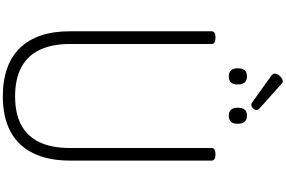

<svg xmlns="http://www.w3.org/2000/svg" viewBox="-344 -1614 1978 1329"><g transform="rotate(90 644.5 -950.0)"><path d="M647 19Q538 19 453.5 -11Q369 -41 312 -100Q255 -159 226 -245.5Q197 -332 197 -445V-1426Q197 -1440 208 -1446.5Q219 -1453 241 -1453Q263 -1453 274 -1446.5Q285 -1440 285 -1426V-445Q285 -322 325 -237.5Q365 -153 445.5 -109.5Q526 -66 648 -66Q768 -66 847.5 -109.5Q927 -153 966 -237.5Q1005 -322 1005 -445V-1426Q1005 -1440 1016 -1446.5Q1027 -1453 1048 -1453Q1092 -1453 1092 -1426V-445Q1092 -295 1041 -191Q990 -87 891 -34Q792 19 647 19ZM509 -1545Q482 -1545 467.5 -1560.5Q453 -1576 453 -1607Q453 -1640 467 -1655.5Q481 -1671 510 -1671Q537 -1671 551 -1655Q565 -1639 565 -1608Q566 -1576 551.5 -1560.5Q537 -1545 509 -1545ZM782 -1545Q754 -1545 740 -1560.5Q726 -1576 726 -1607Q726 -1640 740 -1655.5Q754 -1671 782 -1671Q809 -1671 823 -1655Q837 -1639 837 -1608Q838 -1576 823.5 -1560.5Q809 -1545 782 -1545ZM704 -1701Q700 -1701 695.5 -1703.5Q691 -1706 685 -1710L505 -1839Q495 -1847 492.5 -1852Q490 -1857 490 -1864Q490 -1876 498.5 -1888.5Q507 -1901 519.5 -1910Q532 -1919 541 -1919Q549 -1919 553.5 -1916Q558 -1913 563 -1908L733 -1756Q740 -1750 741 -1745Q742 -1740 742 -1736Q742 -1725 730.5 -1713Q719 -1701 704 -1701Z"/></g></svg>

Font: Playwrite ID
Style: Regular
Weight: 400
Designer: Veronika Burian, José Scaglione
Foundry: TypeTogether
Version: Version 1.002